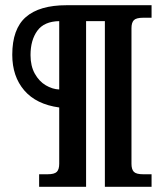

<svg xmlns="http://www.w3.org/2000/svg" viewBox="-20 -716 626 736"><path d="M130 -48H162Q189 -48 198 -57.5Q207 -67 207 -88V-304Q119 -316 73 -369.5Q27 -423 27 -506Q27 -605 79 -650.5Q131 -696 235 -696H561V-648H529Q502 -648 493 -638.5Q484 -629 484 -608V-88Q484 -67 493 -57.5Q502 -48 529 -48H561V0H382V-635H310V0H130ZM207 -635Q149 -634 123 -598Q97 -562 97 -505Q97 -463 113.5 -433.5Q130 -404 155.5 -389Q181 -374 207 -373Z"/></svg>

Font: Taviraj Black
Style: Regular
Weight: 900
Designer: Katatrad Team
Foundry: CadsonDemak
Version: Version 1.030